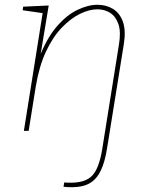

<svg xmlns="http://www.w3.org/2000/svg" viewBox="-20 -548 630 804"><path d="M281 236Q271 236 263 235.5Q255 235 246 234L249 216Q257 217 264 217Q271 217 277 217Q339 217 367 186.5Q395 156 408 77L478 -361Q487 -414 476 -446.5Q465 -479 441.5 -494Q418 -509 388 -509Q354 -509 315 -490Q276 -471 238.5 -432Q201 -393 172.5 -332Q144 -271 130 -187L100 0H80L160 -502L166 -492L75 -505L77 -520L184 -525L147 -302L142 -301Q174 -386 216.5 -435.5Q259 -485 304 -506.5Q349 -528 388 -528Q425 -528 453.5 -510.5Q482 -493 495 -456Q508 -419 498 -360L428 75Q419 131 402 166.5Q385 202 356 219Q327 236 281 236Z"/></svg>

Font: Bitter Thin
Style: Italic
Weight: 100
Italic angle: -9°
Designer: Sol Matas, and Bitter project Authors
Foundry: Sol Matas
Version: Version 2.002